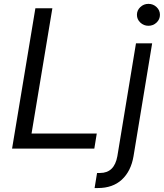

<svg xmlns="http://www.w3.org/2000/svg" viewBox="-20 -770 849 995"><path d="M42.6 0 163.4 -727.3H251.4L143.5 -78.1H481.5L468.8 0ZM684.7 -545.5H768.5L671.9 39.8Q658.7 117.2 611.5 160.9Q564.3 204.5 487.2 204.5H470.2L483 126.4H498.6Q572.4 126.4 588.1 39.8ZM791.4 -653.1Q773.8 -636.4 749.3 -636.4Q724.8 -636.4 707.2 -653.1Q689.6 -669.7 689.6 -693.2Q689.6 -716.6 707.2 -733.3Q724.8 -750 749.3 -750Q773.8 -750 791.4 -733.3Q808.9 -716.6 808.9 -693.2Q808.9 -669.7 791.4 -653.1Z"/></svg>

Font: Karasuma Gothic
Style: Italic
Weight: 400
Italic angle: -9.39999°
Designer: Rasmus Andersson / Ryoko Nishizuka
Foundry: Genbu
Version: Version 1.00